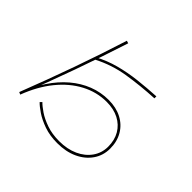

<svg xmlns="http://www.w3.org/2000/svg" viewBox="-192 -1059 1384 1384"><g transform="rotate(45 500.0 -367.5)"><path d="M543 71Q467 71 407.5 50Q348 29 306.5 1Q265 -27 244 -49L258 -63Q278 -42 317 -15.5Q356 11 413 31Q470 51 543 51Q625 51 687.5 22.5Q750 -6 785.5 -56.5Q821 -107 821 -171Q821 -238 792 -287.5Q763 -337 710 -364.5Q657 -392 585 -392Q484 -392 392.5 -343.5Q301 -295 228 -205Q155 -115 107 12L89 4Q170 -204 242 -406.5Q314 -609 376 -806L396 -800Q330 -595 257.5 -393Q185 -191 107 9L95 4Q131 -93 182 -170Q233 -247 296.5 -301Q360 -355 433 -383.5Q506 -412 585 -412Q662 -412 719.5 -382Q777 -352 809 -297.5Q841 -243 841 -171Q841 -101 803 -46Q765 9 698 40Q631 71 543 71ZM309 -547 301 -563Q377 -604 459.5 -626Q542 -648 630 -658Q718 -668 810 -673V-653Q673 -646 547.5 -626Q422 -606 309 -547Z"/></g></svg>

Font: Murecho Thin
Style: Regular
Weight: 100
Designer: Neil Summerour
Foundry: Positype
Version: Version 1.010